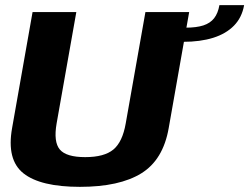

<svg xmlns="http://www.w3.org/2000/svg" viewBox="-20 -722 968 746"><path d="M290.5 4Q444 4 529 -48.5Q614 -101 635.5 -224.5L715 -675H545L468.5 -242.5Q456 -170.5 420.5 -141Q385 -111.5 311 -111.5Q237.5 -111.5 212.5 -141Q187.5 -170.5 200 -242.5L276.5 -675H106.5L27 -224.5Q5 -101 71.2 -48.5Q137.5 4 290.5 4ZM701 -614.5 691.5 -559.5Q758.5 -559.5 808.5 -575.2Q858.5 -591 889.2 -622.5Q920 -654 928.5 -702H832.5Q827 -670.5 812 -651.2Q797 -632 770 -623.2Q743 -614.5 701 -614.5Z"/></svg>

Font: Anybody UltraCondensed Thin
Style: Bold Italic
Weight: 700
Italic angle: -10°
Version: Version 1.111